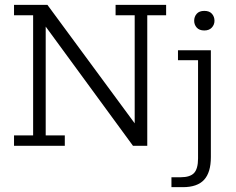

<svg xmlns="http://www.w3.org/2000/svg" viewBox="-20 -603 975 794"><path d="M38 0V-43H117V-540H38V-583H176L537 -93V-540H458V-583H667V-540H589V0H530L169 -493V-43H248V0ZM689 171V130H727Q766 130 782.5 112.5Q799 95 799 52V-354H716V-395H852V47Q852 110 824 140.5Q796 171 736 171ZM825 -477Q804 -477 793.5 -489Q783 -501 783 -517Q783 -534 793.5 -546Q804 -558 825 -558Q846 -558 856.5 -546Q867 -534 867 -517Q867 -501 856 -489Q845 -477 825 -477Z"/></svg>

Font: Rokkitt Light
Style: Regular
Weight: 300
Version: Version 3.103